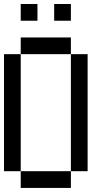

<svg xmlns="http://www.w3.org/2000/svg" viewBox="-20 -1020 540 957"><path d="M0 -166.7V-750H83.3V-166.7ZM83.3 -916.7V-1000H166.7V-916.7ZM83.3 -166.7H333.3V-83.3H83.3ZM83.3 -750V-833.3H333.3V-750ZM250 -916.7V-1000H333.3V-916.7ZM333.3 -166.7V-750H416.7V-166.7Z"/></svg>

Font: GalmuriMono11 Regular
Style: Regular
Weight: 400
Designer: Lee Minseo (quiple)
Version: Version 2.399;hotconv 1.1.1;makeotfexe 2.6.0 DEVELOPMENT